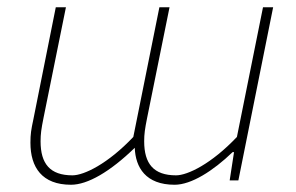

<svg xmlns="http://www.w3.org/2000/svg" viewBox="-20 -498 816 530"><path d="M176 12C222 12 284 -24 352 -90C354 -36 382 12 462 12C508 12 568 -26 622 -78H626L614 0H638L734 -478H706L634 -120C564 -46 498 -14 466 -14C404 -14 378 -46 378 -108C378 -128 380 -142 386 -172L448 -478H420L348 -120C278 -46 212 -14 180 -14C118 -14 92 -46 92 -108C92 -128 94 -142 100 -172L162 -478H134L72 -168C66 -140 64 -128 64 -104C64 -36 96 12 176 12Z"/></svg>

Font: Source Sans Pro ExtraLight
Style: Italic
Weight: 200
Italic angle: -11°
Designer: Paul D. Hunt
Foundry: Adobe Systems Incorporated
Version: Version 3.006;hotconv 1.0.111;makeotfexe 2.5.65597